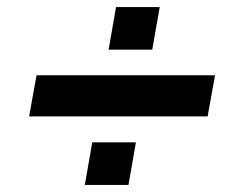

<svg xmlns="http://www.w3.org/2000/svg" viewBox="-20 -529 689 541"><path d="M62 -201 83 -317H586L565 -201ZM219 -8 240 -128H363L342 -8ZM286 -389 307 -509H430L409 -389Z"/></svg>

Font: Archivo SemiBold ExtraBold
Style: Italic
Weight: 800
Italic angle: -10°
Version: Version 2.001